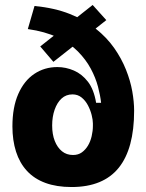

<svg xmlns="http://www.w3.org/2000/svg" viewBox="-20 -738 589 773"><path d="M268 15Q208 15 163 -1.5Q118 -18 88.5 -50Q59 -82 44.5 -127.5Q30 -173 30 -229Q30 -306 53.5 -359.5Q77 -413 118 -440.5Q159 -468 211 -468Q245 -468 277.5 -454Q310 -440 334 -409Q358 -378 367 -324H387Q384 -353 374.5 -389Q365 -425 345.5 -461.5Q326 -498 293.5 -531Q261 -564 211.5 -587.5Q162 -611 92 -621L119 -714Q200 -706 260.5 -682Q321 -658 365.5 -622.5Q410 -587 439.5 -545Q469 -503 487 -458Q505 -413 512.5 -370.5Q520 -328 520 -292Q520 -216 504.5 -158.5Q489 -101 458 -62.5Q427 -24 379.5 -4.5Q332 15 268 15ZM274 -114Q295 -114 309.5 -124.5Q324 -135 334 -151.5Q344 -168 349 -189.5Q354 -211 354 -231V-241Q354 -255 349 -275Q344 -295 334 -314Q324 -333 308.5 -345.5Q293 -358 272 -358Q246 -358 228 -341.5Q210 -325 200 -296.5Q190 -268 190 -233Q190 -197 200.5 -170.5Q211 -144 229.5 -129Q248 -114 274 -114ZM142 -551 353 -718 408 -657 195 -489Z"/></svg>

Font: Bricolage Grotesque SemiCondensed ExtraBold
Style: Regular
Weight: 800
Width: 4
Designer: Mathieu Triay
Foundry: Atelier Triay
Version: Version 1.001;gftools[0.9.33.dev8+g029e19f]